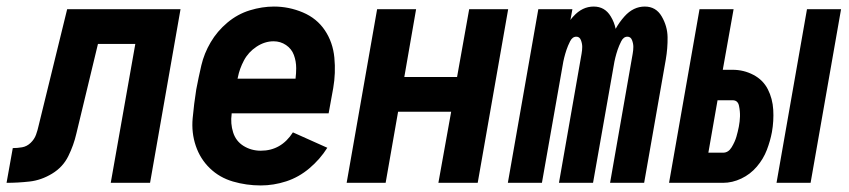

<svg xmlns="http://www.w3.org/2000/svg" viewBox="-72 -558 2592 586"><path d="M-52 0 -33 -106Q-19 -106 -4.5 -108.5Q10 -111 21.5 -122Q33 -133 38 -147Q43 -161 46 -175L133 -530H479L386 0H266L341 -424H227L161 -150Q153 -115 136.5 -81.5Q120 -48 87 -28Q54 -8 18.5 -4Q-17 0 -52 0Z M724 8Q680 8 639 -4Q598 -16 568.5 -44.5Q539 -73 525.5 -113Q512 -153 516 -197Q520 -241 527 -285Q534 -322 542.5 -358.5Q551 -395 571 -429Q591 -463 622 -489Q653 -515 690.5 -526.5Q728 -538 764 -538Q810 -538 852.5 -520Q895 -502 919.5 -465.5Q944 -429 948.5 -382Q953 -335 945 -289L931 -212H635V-210Q631 -181 639.5 -154Q648 -127 671.5 -112.5Q695 -98 724 -98Q786 -98 822 -154L927 -107Q905 -72 872.5 -44.5Q840 -17 801.5 -4.5Q763 8 724 8ZM653 -318H830Q832 -334 832 -350Q832 -371 825 -390Q818 -409 801 -420.5Q784 -432 763 -432Q736 -432 711 -415.5Q686 -399 672.5 -373.5Q659 -348 654 -322Z M986 0 1079 -530H1198L1162 -323H1323L1360 -530H1479L1386 0H1266L1305 -217H1143L1105 0Z M1478 0 1571 -530H1675L1669 -497Q1673 -503 1678 -508Q1705 -538 1740 -538Q1774 -538 1792 -508Q1803 -490 1807 -470Q1818 -490 1834 -508Q1861 -538 1896 -538Q1930 -538 1947.5 -508Q1965 -478 1965.5 -444.5Q1966 -411 1960 -376L1894 0H1790L1859 -394Q1861 -405 1861 -415Q1861 -425 1857 -435.5Q1853 -446 1843 -446Q1831 -446 1824 -432Q1817 -418 1813 -406Q1809 -394 1806 -382Q1803 -370 1801 -357L1738 0H1634L1703 -394Q1705 -405 1705 -415Q1705 -425 1701 -435.5Q1697 -446 1687 -446Q1675 -446 1668 -432Q1661 -418 1657 -406Q1653 -394 1650 -382Q1647 -370 1645 -357L1582 0Z M1970 0 2063 -530H2167L2134 -345H2164Q2198 -345 2227.5 -329.5Q2257 -314 2271.5 -285.5Q2286 -257 2288 -223Q2290 -189 2284 -155Q2279 -128 2268.5 -100.5Q2258 -73 2238 -49.5Q2218 -26 2190.5 -13Q2163 0 2135 0ZM2298 0 2391 -530H2495L2402 0ZM2090 -92H2135Q2151 -92 2161 -108.5Q2171 -125 2175.5 -140.5Q2180 -156 2183 -171.5Q2186 -187 2186.5 -202.5Q2187 -218 2183.5 -235Q2180 -252 2164 -252H2118Z"/></svg>

Font: Iosevka SS08
Style: Bold Italic
Weight: 700
Italic angle: -10°
Monospace: yes
Designer: Belleve Invis
Foundry: Belleve Invis
Version: 2.1.0; ttfautohint (v1.8.2)